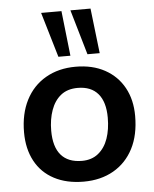

<svg xmlns="http://www.w3.org/2000/svg" viewBox="-55 -822 701 875"><g transform="rotate(-5 296.0 -384.5)"><path d="M293 7Q215 7 158 -23Q101 -53 71 -109Q41 -165 41 -240Q41 -325 73 -387.5Q105 -450 164 -484Q223 -518 301 -518Q378 -518 434.5 -487Q491 -456 521.5 -400.5Q552 -345 552 -271Q552 -184 520 -122Q488 -60 429.5 -26.5Q371 7 293 7ZM293 -88Q338 -88 368 -112.5Q398 -137 412.5 -178.5Q427 -220 427 -274Q427 -346 395 -383.5Q363 -421 302 -421Q255 -421 225 -397Q195 -373 180 -331Q165 -289 165 -237Q165 -163 197.5 -125.5Q230 -88 293 -88ZM360 -570 300 -776H392L416 -570ZM227 -570 166 -776H259L282 -570Z"/></g></svg>

Font: Muli
Style: Bold Italic
Weight: 700
Italic angle: -4.541°
Designer: Vernon Adams
Foundry: Vernon Adams
Version: Version 2.100; ttfautohint (v1.8.1.43-b0c9)